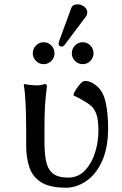

<svg xmlns="http://www.w3.org/2000/svg" viewBox="-20 -851 561 881"><path d="M184.1 -266.1V-200.2Q184.1 -151.9 190.7 -114.7Q197.3 -77.6 220.5 -56.9Q243.7 -36.1 292.5 -36.1Q338.9 -36.1 369.6 -68.6Q400.4 -101.1 416 -150.1Q431.6 -199.2 431.6 -251Q431.6 -302.2 422.1 -327.6Q412.6 -353 398.7 -364.7Q384.8 -376.5 370.1 -384.8Q360.4 -390.1 349.1 -397Q337.9 -403.8 317.9 -412.6Q317.9 -412.6 317.9 -416.7Q317.9 -420.9 317.9 -420.9Q322.3 -430.2 331.1 -444.1Q339.8 -458 350.6 -468.8Q361.3 -479.5 370.1 -479.5Q388.2 -479.5 405 -469.7Q421.9 -460 432.6 -448.2Q457 -422.9 466.6 -373.3Q476.1 -323.7 476.1 -264.2Q476.1 -171.9 448 -110.8Q419.9 -49.8 375.2 -19.8Q330.6 10.3 283.2 10.3Q208.5 10.3 168.9 -14.6Q129.4 -39.6 114.7 -83.5Q100.1 -127.4 100.1 -183.1V-249Q100.1 -308.6 97.7 -368.4Q95.2 -428.2 88.9 -462.4L91.3 -465.3Q114.3 -460.9 139.6 -459.5Q165 -458 185.1 -465.3Q195.3 -465.3 195.3 -455.1Q189 -405.8 186.5 -365.7Q184.1 -325.7 184.1 -266.1ZM335.9 -831.1Q352.1 -831.1 366.2 -820.6Q380.4 -810.1 380.4 -793.9Q380.4 -783.2 374 -774.9L276.9 -645.5Q270 -637.2 264.2 -637.2Q249 -637.2 249 -650.4Q249 -655.3 251 -661.6L306.6 -813Q312.5 -831.1 335.9 -831.1ZM130.4 -606Q130.4 -627.4 145.3 -642.3Q160.2 -657.2 180.2 -657.2Q201.2 -657.2 215.6 -642.3Q230 -627.4 230 -606Q230 -586.4 215.6 -571.5Q201.2 -556.6 180.2 -556.6Q160.2 -556.6 145.3 -571.5Q130.4 -586.4 130.4 -606ZM309.6 -606Q309.6 -627.4 324.2 -642.3Q338.9 -657.2 359.4 -657.2Q380.4 -657.2 394.8 -642.3Q409.2 -627.4 409.2 -606Q409.2 -586.4 394.8 -571.5Q380.4 -556.6 359.4 -556.6Q338.9 -556.6 324.2 -571.5Q309.6 -586.4 309.6 -606Z"/></svg>

Font: Kurinto Seri
Style: Regular
Weight: 400
Designer: Kurinto was developed by Clint Goss from a range of fonts that are compatible with the SIL Open Font License Version 1.1
Foundry: Clinton F. Goss
Version: Version 2.196; July 25, 2020